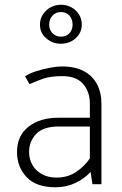

<svg xmlns="http://www.w3.org/2000/svg" viewBox="-20 -779 515 812"><path d="M103 -136Q103 -181 133 -212.5Q163 -244 229 -244H360V-109Q337 -75 301.5 -51.5Q266 -28 219 -28Q183 -28 157 -42.5Q131 -57 117 -81.5Q103 -106 103 -136ZM105 -423Q135 -437 165 -447Q195 -457 244 -457Q303 -457 331.5 -424Q360 -391 360 -341V-281H225Q149 -281 100.5 -243Q52 -205 52 -136Q52 -73 92.5 -30Q133 13 215 13Q261 13 299.5 -5.5Q338 -24 363 -52L371 0H409V-340Q409 -388 390 -423.5Q371 -459 334 -478.5Q297 -498 241 -498Q221 -498 191.5 -492.5Q162 -487 133.5 -478Q105 -469 86 -456ZM238 -759Q214 -759 194 -748Q174 -737 161.5 -718Q149 -699 149 -675Q149 -640 175.5 -617Q202 -594 238 -594Q262 -594 282 -604.5Q302 -615 314 -633.5Q326 -652 326 -675Q326 -699 314 -718Q302 -737 282 -748Q262 -759 238 -759ZM238 -624Q216 -624 202 -638.5Q188 -653 188 -675Q188 -698 202 -713Q216 -728 238 -728Q260 -728 273.5 -713Q287 -698 287 -675Q287 -653 273.5 -638.5Q260 -624 238 -624Z"/></svg>

Font: Catamaran Thin
Style: Regular
Weight: 100
Designer: Pria Ravichandran
Version: Version 2.000